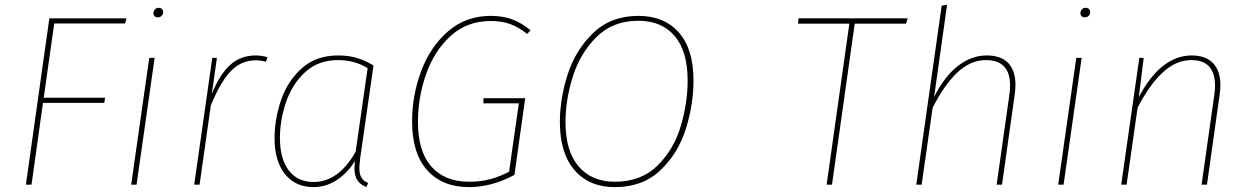

<svg xmlns="http://www.w3.org/2000/svg" viewBox="-20 -756 5110 786"><path d="M492 -660H202L159 -356H410L407 -335H156L109 0H86L182 -681H498Z M539 0H517L591 -519H613ZM608 -702Q608 -711 614 -717.5Q620 -724 629 -724Q638 -724 643 -719Q648 -714 648 -706Q648 -698 642 -691.5Q636 -685 626 -685Q618 -685 613 -689.5Q608 -694 608 -702Z M1075 -522 1069 -503Q1049 -509 1027 -509Q967 -509 924.5 -464.5Q882 -420 843 -324L797 0H775L849 -519H868L847 -371Q879 -451 922 -490Q965 -529 1027 -529Q1049 -529 1075 -522Z M1509 -488 1455 -112Q1451 -80 1451 -68Q1451 -45 1459 -30Q1467 -15 1487 -7L1480 10Q1455 0 1443 -18.5Q1431 -37 1431 -68Q1431 -75 1433 -97Q1402 -47 1358 -18.5Q1314 10 1264 10Q1189 10 1146.5 -43.5Q1104 -97 1104 -190Q1104 -268 1130.5 -346Q1157 -424 1215.5 -476.5Q1274 -529 1364 -529Q1408 -529 1442 -518.5Q1476 -508 1509 -488ZM1126 -191Q1126 -106 1162 -58.5Q1198 -11 1264 -11Q1366 -11 1436 -135L1485 -477Q1432 -510 1364 -510Q1282 -510 1228.5 -460Q1175 -410 1150.5 -336.5Q1126 -263 1126 -191Z M2152 -632 2138 -617Q2105 -644 2070 -657Q2035 -670 1989 -670Q1892 -670 1825 -609Q1758 -548 1724.5 -453Q1691 -358 1691 -257Q1691 -136 1746 -74Q1801 -12 1900 -12Q1948 -12 1987 -22.5Q2026 -33 2064 -53L2104 -333H1959V-354H2130L2086 -40Q1993 10 1900 10Q1791 10 1729 -59Q1667 -128 1667 -259Q1667 -365 1704 -464.5Q1741 -564 1814 -627.5Q1887 -691 1989 -691Q2039 -691 2077.5 -676.5Q2116 -662 2152 -632Z M2819 -427Q2819 -328 2787.5 -228Q2756 -128 2683.5 -59Q2611 10 2497 10Q2392 10 2332 -59.5Q2272 -129 2272 -257Q2272 -353 2304.5 -453Q2337 -553 2409.5 -622Q2482 -691 2593 -691Q2699 -691 2759 -623Q2819 -555 2819 -427ZM2295 -256Q2295 -138 2348.5 -75Q2402 -12 2497 -12Q2605 -12 2672 -78.5Q2739 -145 2767 -240Q2795 -335 2795 -427Q2795 -546 2742 -608.5Q2689 -671 2593 -671Q2489 -671 2422 -604.5Q2355 -538 2325 -442.5Q2295 -347 2295 -256Z M3689 -659H3479L3386 0H3364L3457 -659H3247L3249 -681H3696Z M4137 -408Q4137 -390 4134 -369L4082 0H4060L4112 -367Q4115 -388 4115 -406Q4115 -510 4016 -510Q3954 -510 3900.5 -460.5Q3847 -411 3798 -315L3753 0H3731L3835 -733L3857 -736L3804 -359Q3846 -443 3901.5 -486Q3957 -529 4019 -529Q4078 -529 4107.5 -498Q4137 -467 4137 -408Z M4334 0H4312L4386 -519H4408ZM4403 -702Q4403 -711 4409 -717.5Q4415 -724 4424 -724Q4433 -724 4438 -719Q4443 -714 4443 -706Q4443 -698 4437 -691.5Q4431 -685 4421 -685Q4413 -685 4408 -689.5Q4403 -694 4403 -702Z M4976 -407Q4976 -389 4973 -369L4921 0H4899L4951 -367Q4954 -388 4954 -405Q4954 -510 4857 -510Q4795 -510 4740.5 -460Q4686 -410 4637 -315L4592 0H4570L4644 -519H4662L4642 -358Q4686 -443 4741 -486Q4796 -529 4858 -529Q4916 -529 4946 -497.5Q4976 -466 4976 -407Z"/></svg>

Font: FiraGO Thin
Style: Italic
Weight: 100
Italic angle: -8°
Designer: bBox Type GmbH
Foundry: bBox Type GmbH
Version: Version 1.001